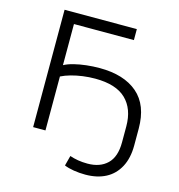

<svg xmlns="http://www.w3.org/2000/svg" viewBox="-127 -816 1037 1114"><g transform="rotate(15 392.0 -258.5)"><path d="M486 188Q450 188 416.5 182.5Q383 177 359 167L375 106Q398 114 424.5 118.5Q451 123 482 123Q557 123 600.5 81Q644 39 644 -48V-144Q644 -249 584 -307Q524 -365 399 -365Q361 -365 324.5 -360Q288 -355 255.5 -346Q223 -337 197 -324V0H123V-705H557V-639H197V-392Q221 -405 255 -413.5Q289 -422 328.5 -426.5Q368 -431 408 -431Q554 -431 635.5 -361Q717 -291 717 -150V-49Q717 27 688.5 80.5Q660 134 608.5 161Q557 188 486 188Z"/></g></svg>

Font: Nunito Sans 7pt SemiExpanded Light
Style: Regular
Weight: 300
Width: 6
Designer: Vernon Adams
Foundry: Vernon Adams
Version: Version 3.101;gftools[0.9.27]